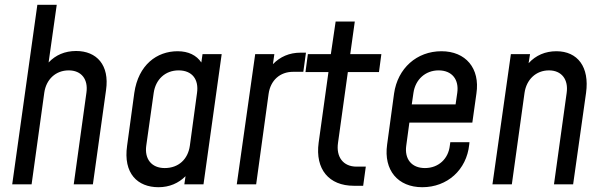

<svg xmlns="http://www.w3.org/2000/svg" viewBox="-20 -770 2515 802"><path d="M298 -557C251 -557 212 -540 183 -509L217 -750H136L31 0H112L165 -383C173 -439 213 -476 267 -476C320 -476 349 -439 341 -383L288 0H368L423 -394C438 -498 384 -557 298 -557Z M826 -544 821 -509C801 -539 767 -556 722 -556C635 -556 558 -499 541 -382L511 -162C494 -45 555 12 642 12C688 12 726 -5 755 -34L750 0H830L906 -544ZM803 -382 773 -161C765 -105 726 -68 668 -68C613 -68 583 -106 591 -162L622 -382C630 -438 670 -476 726 -476C783 -476 811 -438 803 -382Z M1235 -550C1189 -550 1150 -533 1120 -502L1126 -544H1046L969 0H1050L1102 -378C1110 -435 1150 -470 1204 -470H1247L1258 -550Z M1458 6H1497L1508 -74H1469C1414 -74 1383 -114 1392 -174L1433 -469H1563L1573 -544H1443L1462 -680H1382L1362 -544H1266L1256 -469H1352L1311 -174C1296 -63 1354 6 1458 6Z M1824 -556C1721 -556 1641 -485 1626 -379L1597 -166C1582 -59 1642 12 1744 12C1848 12 1929 -60 1940 -166L1941 -176H1861L1859 -162C1853 -107 1812 -68 1755 -68C1699 -68 1669 -106 1677 -162L1690 -258H1953L1970 -379C1986 -485 1925 -556 1824 -556ZM1890 -382 1883 -334H1700L1707 -382C1715 -438 1757 -476 1812 -476C1868 -476 1898 -438 1890 -382Z M2304 -556C2258 -556 2218 -539 2188 -506L2194 -544H2114L2037 0H2118L2171 -382C2179 -438 2219 -476 2273 -476C2326 -476 2355 -438 2347 -382L2294 0H2374L2428 -382C2443 -490 2393 -556 2304 -556Z"/></svg>

Font: Mohave
Style: Italic
Weight: 400
Italic angle: -8°
Designer: Gumpita Rahayu
Foundry: Tokotype
Version: Version 2.002;PS 002.002;hotconv 1.0.88;makeotf.lib2.5.64775